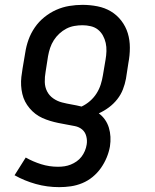

<svg xmlns="http://www.w3.org/2000/svg" viewBox="-20 -558 640 791"><path d="M224 213Q174 213 127.5 200Q81 187 40 164L86 91Q116 108 149.5 118.5Q183 129 219 129Q233 129 246 127Q259 125 271.5 120Q284 115 295.5 107Q307 99 315.5 88Q324 77 329.5 64Q335 51 337 38Q340 21 335.5 3.5Q331 -14 318.5 -24.5Q306 -35 288.5 -38.5Q271 -42 254 -45Q237 -48 220 -51.5Q203 -55 186.5 -60Q170 -65 154.5 -72Q139 -79 126 -89Q113 -99 102 -112Q91 -125 83.5 -139.5Q76 -154 72 -171Q68 -188 67 -205.5Q66 -223 68 -241Q70 -259 73 -276L84 -341Q88 -368 97.5 -394.5Q107 -421 123.5 -445Q140 -469 163 -487.5Q186 -506 212 -517.5Q238 -529 265.5 -533.5Q293 -538 320 -538Q351 -538 381.5 -532Q412 -526 437 -511Q462 -496 480 -472.5Q498 -449 506.5 -421Q515 -393 515 -361.5Q515 -330 509 -299L499 -234Q495 -212 486.5 -190Q478 -168 463 -149Q448 -130 428.5 -115.5Q409 -101 387 -91Q402 -80 412.5 -65Q423 -50 428.5 -32Q434 -14 435 5.5Q436 25 433 45Q429 68 419.5 91Q410 114 395.5 134.5Q381 155 361.5 171Q342 187 319 196.5Q296 206 272 209.5Q248 213 224 213ZM316 -119Q335 -128 351 -142Q367 -156 378 -173.5Q389 -191 395 -210Q401 -229 404 -248L415 -313Q418 -330 418.5 -347.5Q419 -365 415.5 -381Q412 -397 404 -411.5Q396 -426 383.5 -436Q371 -446 354 -450Q337 -454 320 -454Q303 -454 286 -451Q269 -448 253.5 -440Q238 -432 224.5 -419.5Q211 -407 201.5 -392Q192 -377 186.5 -360.5Q181 -344 178 -327L168 -263Q164 -241 164.5 -220Q165 -199 174 -181.5Q183 -164 199.5 -152.5Q216 -141 235.5 -136Q255 -131 275.5 -127.5Q296 -124 316 -119Z"/></svg>

Font: Iosevka Curly Slab MdExObl
Style: Regular
Weight: 500
Width: 7
Italic angle: -9°
Monospace: yes
Designer: Belleve Invis
Foundry: Belleve Invis
Version: Version 11.1.0; ttfautohint (v1.8.3)